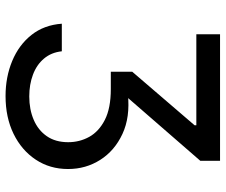

<svg xmlns="http://www.w3.org/2000/svg" viewBox="-78 -508 777 660"><g transform="rotate(90 310.0 -177.5)"><path d="M309.6 191.4Q244.1 191.4 189 168.5Q133.8 145.5 99.6 102.3Q65.4 59.1 61 -2H155.8Q159.7 34.2 180.9 59.3Q202.1 84.5 236.1 97.2Q270 109.9 311 109.9Q355.5 109.9 391.1 94.7Q426.8 79.6 447.5 49.8Q468.3 20 468.3 -23.9Q468.3 -63 450 -96.2Q431.6 -129.4 391.6 -149.9Q351.6 -170.4 285.6 -170.4H226.1V-244.1L410.2 -458.5V-464.4H97.2V-545.9H532.2V-478L302.7 -213.9V-229Q382.3 -237.3 439.9 -210.4Q497.6 -183.6 529.1 -134Q560.5 -84.5 560.5 -23.4Q560.5 39.1 528.3 87.6Q496.1 136.2 439.7 163.8Q383.3 191.4 309.6 191.4Z"/></g></svg>

Font: Adwaita Sans
Style: Regular
Weight: 400
Designer: Rasmus Andersson
Foundry: rsms
Version: Version 4.001;git-9221beed3